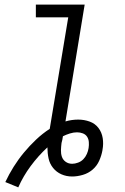

<svg xmlns="http://www.w3.org/2000/svg" viewBox="-20 -755 540 830"><path d="M59 55 3 32Q19 -2 39 -34Q59 -66 83.5 -95.5Q108 -125 136 -151.5Q164 -178 195 -198L275 -680H135V-735H346L263 -230Q276 -234 290 -236Q304 -238 318 -238Q344 -238 367.5 -229.5Q391 -221 405.5 -202Q420 -183 424 -158Q428 -133 423 -107V-106Q419 -83 409 -60.5Q399 -38 380.5 -22Q362 -6 338 1Q314 8 292 8Q267 8 245.5 -1.5Q224 -11 209.5 -29Q195 -47 190 -70Q185 -93 185 -118Q145 -81 112.5 -37Q80 7 59 55ZM292 -47Q304 -47 317.5 -52Q331 -57 340.5 -67Q350 -77 355.5 -89.5Q361 -102 363 -115Q365 -128 364 -141Q363 -154 356.5 -164Q350 -174 338 -178.5Q326 -183 313 -183Q298 -183 282 -178Q266 -173 252 -166Q251 -158 249.5 -151Q248 -144 246 -137Q244 -121 243.5 -106Q243 -91 247.5 -77.5Q252 -64 264 -55.5Q276 -47 292 -47Z"/></svg>

Font: Iosevka Curly Slab Light
Style: Italic
Weight: 300
Italic angle: -9°
Monospace: yes
Designer: Belleve Invis
Foundry: Belleve Invis
Version: Version 22.1.2; ttfautohint (v1.8.4)